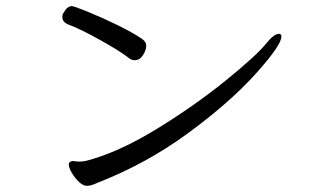

<svg xmlns="http://www.w3.org/2000/svg" viewBox="-20 -638 1040 625"><path d="M214 -618Q221 -618 266.5 -599.5Q312 -581 362 -556.5Q412 -532 440 -513Q456 -503 456 -489Q456 -475 445.5 -458.5Q435 -442 418 -442Q409 -442 401 -448Q372 -471 306.5 -507.5Q241 -544 203 -558Q183 -566 183 -582Q183 -592 188 -598Q199 -618 214 -618ZM208 -111Q213 -114 217 -114Q220 -114 225 -113Q230 -112 239 -112Q253 -112 270 -117Q371 -145 493 -220Q615 -295 715.5 -376.5Q816 -458 847 -497Q872 -528 888 -528Q896 -528 896 -519Q896 -491 813 -398.5Q730 -306 593.5 -205.5Q457 -105 295 -42Q276 -33 263 -33Q251 -33 237.5 -45.5Q224 -58 214 -75Q204 -92 204 -102Q204 -108 208 -111Z"/></svg>

Font: Iansui 0.93
Style: Regular
Weight: 400
Designer: But Ko / Fontworks Inc.
Foundry: zi-hi.com / Fontworks Inc.
Version: Version 0.931